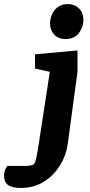

<svg xmlns="http://www.w3.org/2000/svg" viewBox="-140 -750 443 944"><path d="M-37 174Q-81 174 -100.5 159.5Q-120 145 -120 114Q-120 92 -111.5 78Q-103 64 -104 66H-19Q2 66 14.5 62.5Q27 59 28 56Q35 43 39.5 21.5Q44 0 52 -52L105 -397L32 -413V-483L241 -502V-397L193 -42Q186 12 156 61.5Q126 111 77 142.5Q28 174 -37 174ZM181 -558Q147 -558 126.5 -580Q106 -602 106 -634Q106 -657 115.5 -679Q125 -701 144.5 -715.5Q164 -730 194 -730Q226 -730 248 -709Q270 -688 270 -651Q270 -617 248 -587.5Q226 -558 181 -558Z"/></svg>

Font: Faustina ExtraBold
Style: Italic
Weight: 800
Italic angle: -8°
Designer: Alfonso Garcia
Foundry: http://www.omnibus-type.com
Version: Version 1.200